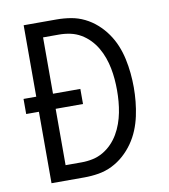

<svg xmlns="http://www.w3.org/2000/svg" viewBox="-77 -736 704 802"><g transform="rotate(-10 275.0 -335.0)"><path d="M77 0V-303H23V-367H77V-670H216Q247 -670 277 -665Q307 -660 334.5 -646.5Q362 -633 385 -612.5Q408 -592 425.5 -567Q443 -542 454.5 -514Q466 -486 472.5 -456Q479 -426 482 -395.5Q485 -365 485 -335Q485 -305 482 -274.5Q479 -244 472.5 -214Q466 -184 454.5 -156Q443 -128 425.5 -103Q408 -78 385 -57.5Q362 -37 334.5 -23.5Q307 -10 277 -5Q247 0 216 0ZM148 -64H216Q240 -64 263.5 -69Q287 -74 307.5 -86Q328 -98 344.5 -115Q361 -132 373 -152.5Q385 -173 393 -195.5Q401 -218 405.5 -241Q410 -264 412 -287.5Q414 -311 414 -335Q414 -359 412 -382.5Q410 -406 405.5 -429Q401 -452 393 -474.5Q385 -497 373 -517.5Q361 -538 344.5 -555Q328 -572 307.5 -584Q287 -596 263.5 -601Q240 -606 216 -606H148V-367H264V-303H148Z"/></g></svg>

Font: Lode
Style: Regular
Weight: 400
Monospace: yes
Designer: Belleve Invis
Foundry: Belleve Invis
Version: Version 29.2.0; ttfautohint (v1.8.3)